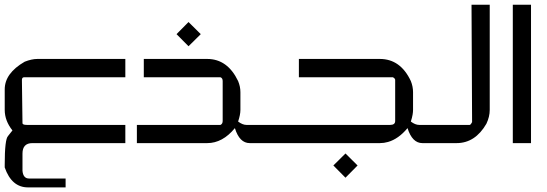

<svg xmlns="http://www.w3.org/2000/svg" viewBox="-20 -606 2317 813"><path d="M138.2 -356.4H510.7V-278.8H82Q72.8 -278.8 72.8 -267.1L75.2 -84.5Q75.2 -77.1 93.8 -77.1H510.7V0H117.2Q75.2 0 75.2 44.4V117.2Q78.1 149.9 103 149.9H257.8V187.5H98.6Q29.3 187.5 0 103V91.3Q0 -16.6 14.2 -30.3Q32.7 -52.7 32.7 -53.7Q0 -94.7 0 -140.6V-227.5Q0 -295.9 84.5 -344.7Q114.3 -356.4 138.2 -356.4Z M778.3 -410.2 727.5 -461.4 778.3 -512.7 830.1 -461.4ZM588.9 -356.4H857.4Q943.4 -356.4 988.3 -262.7Q998 -239.3 998 -215.8V-140.6Q998 -120.6 988.3 -91.3Q1007.3 -77.1 1023.4 -77.1H1124.5V0H1037.6Q994.1 0 974.6 -63.5Q922.4 0 857.4 0H559.6V-77.1H913.6Q922.9 -81.5 922.9 -93.8V-262.7Q922.9 -275.4 913.6 -278.8H588.9Z M1442.9 146.5 1391.6 94.7 1442.9 43.9 1494.1 94.7ZM1653.3 -268.6Q1652.8 -270.5 1651.4 -272.9Q1649.4 -275.4 1644 -278.8H1245.6V-356.4H1588.4Q1675.8 -356.4 1719.7 -262.7Q1729 -239.3 1729 -215.8V-140.6Q1729 -131.8 1727.1 -120.6Q1724.6 -106.4 1720.2 -93.3Q1720.2 -92.8 1719.7 -91.3Q1738.3 -77.1 1754.9 -77.1H1855.5V0H1768.6Q1725.6 0 1705.6 -63.5Q1667.5 -17.6 1623 -4.9Q1606 0 1588.4 0H1100.1V-77.1H1632.3Q1653.3 -77.1 1653.3 -93.8Z M2053.7 -585.9V-140.6Q2053.7 -111.8 2039.6 -82Q1992.2 0 1913.1 0H1831.1V-77.1H1969.2Q1974.1 -78.6 1979 -88.9L1976.6 -585.9Z M2151.4 -585.9H2228.5V0H2151.4Z"/></svg>

Font: Kadhim
Style: Regular
Weight: 400
Designer: Developer/ Husham Jawad
Version: Version 1.00;December 29, 2020;FontCreator 13.0.0.2683 32-bi